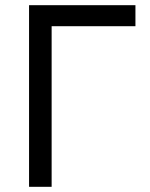

<svg xmlns="http://www.w3.org/2000/svg" viewBox="-20 -720 580 740"><path d="M92 -700H502V-619H179V0H92Z"/></svg>

Font: NT Somic
Style: Regular
Weight: 400
Designer: Ravid Balaliev — lead type designer, mastering
Michael Voronin — secret advisor, marketing
Ivan Kovalenko — best boy
Foundry: NT Type
Version: Version 0.7